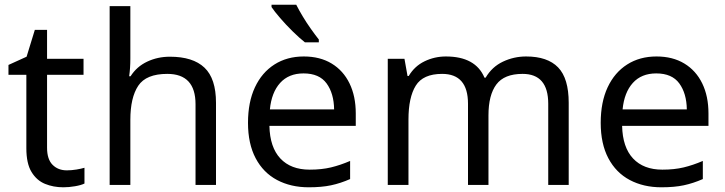

<svg xmlns="http://www.w3.org/2000/svg" viewBox="-20 -786 3082 816"><path d="M264 -62Q284 -62 305 -65.5Q326 -69 339 -73V-6Q325 1 299 5.5Q273 10 249 10Q207 10 171.5 -4.5Q136 -19 114 -55Q92 -91 92 -156V-468H16V-510L93 -545L128 -659H180V-536H335V-468H180V-158Q180 -109 203.5 -85.5Q227 -62 264 -62Z M534 -537Q534 -497 529 -462H535Q561 -503 605.5 -524Q650 -545 702 -545Q800 -545 849 -498.5Q898 -452 898 -349V0H811V-343Q811 -472 691 -472Q601 -472 567.5 -421.5Q534 -371 534 -277V0H446V-760H534Z M1271 -546Q1340 -546 1389.5 -516Q1439 -486 1465.5 -431.5Q1492 -377 1492 -304V-251H1125Q1127 -160 1171.5 -112.5Q1216 -65 1296 -65Q1347 -65 1386.5 -74.5Q1426 -84 1468 -102V-25Q1427 -7 1387 1.5Q1347 10 1292 10Q1216 10 1157.5 -21Q1099 -52 1066.5 -113.5Q1034 -175 1034 -264Q1034 -352 1063.5 -415Q1093 -478 1146.5 -512Q1200 -546 1271 -546ZM1270 -474Q1207 -474 1170.5 -433.5Q1134 -393 1127 -321H1400Q1399 -389 1368 -431.5Q1337 -474 1270 -474ZM1239 -766Q1250 -744 1266.5 -716.5Q1283 -689 1301.5 -663Q1320 -637 1335 -618V-606H1276Q1253 -624 1224 -652.5Q1195 -681 1170.5 -709.5Q1146 -738 1134 -756V-766Z M2216 -546Q2307 -546 2352 -499.5Q2397 -453 2397 -349V0H2310V-345Q2310 -472 2201 -472Q2123 -472 2089.5 -427Q2056 -382 2056 -296V0H1969V-345Q1969 -472 1859 -472Q1778 -472 1747 -422Q1716 -372 1716 -278V0H1628V-536H1699L1712 -463H1717Q1742 -505 1784.5 -525.5Q1827 -546 1875 -546Q2001 -546 2039 -456H2044Q2071 -502 2117.5 -524Q2164 -546 2216 -546Z M2770 -546Q2839 -546 2888.5 -516Q2938 -486 2964.5 -431.5Q2991 -377 2991 -304V-251H2624Q2626 -160 2670.5 -112.5Q2715 -65 2795 -65Q2846 -65 2885.5 -74.5Q2925 -84 2967 -102V-25Q2926 -7 2886 1.5Q2846 10 2791 10Q2715 10 2656.5 -21Q2598 -52 2565.5 -113.5Q2533 -175 2533 -264Q2533 -352 2562.5 -415Q2592 -478 2645.5 -512Q2699 -546 2770 -546ZM2769 -474Q2706 -474 2669.5 -433.5Q2633 -393 2626 -321H2899Q2898 -389 2867 -431.5Q2836 -474 2769 -474Z"/></svg>

Font: Noto Sans Lydian
Style: Regular
Weight: 400
Designer: Monotype Design Team
Foundry: Monotype Imaging Inc.
Version: Version 2.002; ttfautohint (v1.8.4.7-5d5b)